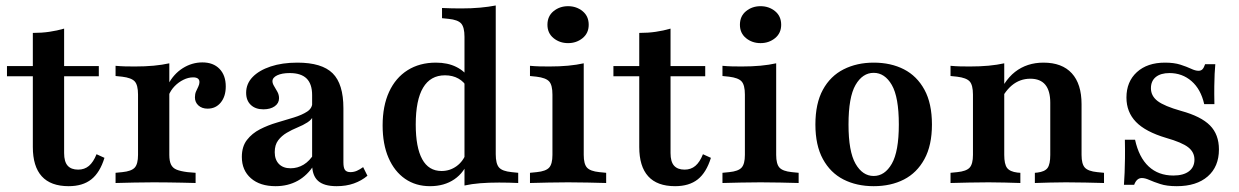

<svg xmlns="http://www.w3.org/2000/svg" viewBox="-20 -651 4407 683"><path d="M224.2 11.3Q160.5 11.3 128.6 -23.8Q96.8 -58.9 96.8 -128.2V-208.1H208.1V-106.5Q208.1 -75.8 220.6 -61.7Q233.1 -47.6 258.1 -47.6Q280.6 -47.6 296.4 -60.9Q312.1 -74.2 323.4 -102.4L351.6 -89.5Q335.5 -37.1 304.8 -12.9Q274.2 11.3 224.2 11.3ZM96.8 -208.1V-533.9Q128.2 -533.9 155.6 -537.9Q183.1 -541.9 208.1 -549.2V-208.1ZM4.8 -379.8V-416.1H331.5V-379.8Z M526.6 -2.4Q488.7 -2.4 457.3 -1.6Q425.8 -0.8 391.1 0V-36.3L415.3 -38.7Q447.6 -41.9 459.3 -54.8Q471 -67.7 471 -100V-208.1H582.3V-100Q582.3 -78.2 588.3 -65.7Q594.4 -53.2 608.1 -47.6Q621.8 -41.9 646.8 -38.7L675.8 -36.3V0Q650.8 -0.8 627.4 -1.2Q604 -1.6 579.8 -2Q555.6 -2.4 526.6 -2.4ZM471 -208.1V-314.5Q471 -348.4 459.3 -361.3Q447.6 -374.2 414.5 -378.2L391.1 -380.6V-416.9Q408.9 -415.3 424.6 -414.9Q440.3 -414.5 459.7 -414.5Q496 -414.5 526.6 -417.3Q557.3 -420.2 582.3 -425.8V-416.9V-208.1ZM718.5 -264.5Q698.4 -264.5 685.9 -275.8Q673.4 -287.1 673.4 -304.8Q673.4 -316.9 677.4 -325.8Q681.5 -334.7 685.5 -343.1Q689.5 -351.6 689.5 -358.9Q689.5 -375.8 666.9 -375.8Q650 -375.8 632.7 -367.3Q615.3 -358.9 601.2 -344.4Q587.1 -329.8 579.8 -311.3L578.2 -350.8Q597.6 -387.9 630.2 -408.5Q662.9 -429 700 -429Q738.7 -429 760.9 -406Q783.1 -383.1 783.1 -343.5Q783.1 -308.1 765.3 -286.3Q747.6 -264.5 718.5 -264.5Z M1090.3 -208.1V-312.9Q1090.3 -352.4 1070.6 -371.8Q1050.8 -391.1 1010.5 -391.1Q983.1 -391.1 966.1 -383.1Q949.2 -375 949.2 -362.1Q949.2 -354 955.2 -344.4Q961.3 -334.7 966.9 -324.2Q972.6 -313.7 972.6 -301.6Q972.6 -283.9 957.3 -273Q941.9 -262.1 916.9 -262.1Q888.7 -262.1 872.2 -277.8Q855.6 -293.5 855.6 -321Q855.6 -353.2 878.6 -377Q901.6 -400.8 942.7 -414.5Q983.9 -428.2 1037.9 -428.2Q1125 -428.2 1163.3 -390.3Q1201.6 -352.4 1201.6 -266.1V-208.1ZM960.5 11.3Q904.8 11.3 872.6 -16.9Q840.3 -45.2 840.3 -92.7Q840.3 -129.8 858.5 -153.2Q876.6 -176.6 904.8 -191.1Q933.1 -205.6 964.9 -214.9Q996.8 -224.2 1025.4 -233.1Q1054 -241.9 1072.6 -254Q1091.1 -266.1 1091.1 -286.3L1095.2 -240.3Q1089.5 -225.8 1073.8 -215.7Q1058.1 -205.6 1038.3 -197.6Q1018.5 -189.5 1000 -178.6Q981.5 -167.7 969.4 -151.6Q957.3 -135.5 957.3 -109.7Q957.3 -83.1 972.2 -67.7Q987.1 -52.4 1013.7 -52.4Q1038.7 -52.4 1060.1 -65.3Q1081.5 -78.2 1097.6 -104.8L1098.4 -66.1Q1073.4 -26.6 1038.7 -7.7Q1004 11.3 960.5 11.3ZM1201.6 -73.4Q1201.6 -54 1207.3 -46.4Q1212.9 -38.7 1226.6 -38.7Q1238.7 -38.7 1249.6 -43.5Q1260.5 -48.4 1271.8 -56.5L1287.1 -25.8Q1266.1 -8.1 1238.7 1.6Q1211.3 11.3 1177.4 11.3Q1132.3 11.3 1111.3 -7.7Q1090.3 -26.6 1090.3 -66.9V-208.1H1201.6Z M1509.7 11.3Q1458.9 11.3 1421 -14.9Q1383.1 -41.1 1362.1 -89.5Q1341.1 -137.9 1341.1 -204.8Q1341.1 -274.2 1364.1 -324.2Q1387.1 -374.2 1429.8 -401.2Q1472.6 -428.2 1530.6 -428.2Q1572.6 -428.2 1603.2 -412.9Q1633.9 -397.6 1650 -371L1641.1 -340.3Q1631.5 -359.7 1610.9 -371.4Q1590.3 -383.1 1562.9 -383.1Q1511.3 -383.1 1485.1 -339.1Q1458.9 -295.2 1458.9 -208.1Q1458.9 -126.6 1481.9 -84.7Q1504.8 -42.7 1550.8 -42.7Q1580.6 -42.7 1604.4 -60.1Q1628.2 -77.4 1639.5 -108.9L1647.6 -83.1Q1632.3 -37.9 1596.4 -13.3Q1560.5 11.3 1509.7 11.3ZM1632.3 0V-208.1H1743.5V-102.4Q1743.5 -68.5 1755.2 -55.2Q1766.9 -41.9 1800 -38.7L1823.4 -36.3V0Q1805.6 -0.8 1790.3 -1.2Q1775 -1.6 1755.6 -1.6Q1718.5 -1.6 1688.3 0.8Q1658.1 3.2 1632.3 8.9ZM1632.3 -208.1V-520.2Q1632.3 -554 1620.6 -567.3Q1608.9 -580.6 1575.8 -583.9L1552.4 -586.3V-622.6Q1570.2 -621.8 1585.9 -621.4Q1601.6 -621 1620.2 -621Q1657.3 -621 1687.9 -623.8Q1718.5 -626.6 1743.5 -631.5V-622.6V-208.1Z M1945.2 -208.1V-314.5Q1945.2 -348.4 1933.5 -361.3Q1921.8 -374.2 1888.7 -378.2L1865.3 -380.6V-416.9Q1883.1 -415.3 1898.8 -414.9Q1914.5 -414.5 1933.9 -414.5Q1970.2 -414.5 2000.8 -417.3Q2031.5 -420.2 2056.5 -425.8V-416.9V-208.1ZM2000.8 -2.4Q1962.9 -2.4 1931.5 -1.6Q1900 -0.8 1865.3 0V-36.3L1889.5 -38.7Q1921.8 -41.9 1933.5 -54.8Q1945.2 -67.7 1945.2 -100V-208.1H2056.5V-100Q2056.5 -67.7 2068.1 -54.8Q2079.8 -41.9 2112.1 -38.7L2136.3 -36.3V0Q2102.4 -0.8 2071 -1.6Q2039.5 -2.4 2000.8 -2.4ZM2000.8 -497.6Q1971 -497.6 1949.2 -515.3Q1927.4 -533.1 1927.4 -562.9Q1927.4 -593.5 1949.2 -611.3Q1971 -629 2000.8 -629Q2030.6 -629 2052.4 -611.3Q2074.2 -593.5 2074.2 -562.9Q2074.2 -533.1 2052.4 -515.3Q2030.6 -497.6 2000.8 -497.6Z M2381.5 11.3Q2317.7 11.3 2285.9 -23.8Q2254 -58.9 2254 -128.2V-208.1H2365.3V-106.5Q2365.3 -75.8 2377.8 -61.7Q2390.3 -47.6 2415.3 -47.6Q2437.9 -47.6 2453.6 -60.9Q2469.4 -74.2 2480.6 -102.4L2508.9 -89.5Q2492.7 -37.1 2462.1 -12.9Q2431.5 11.3 2381.5 11.3ZM2254 -208.1V-533.9Q2285.5 -533.9 2312.9 -537.9Q2340.3 -541.9 2365.3 -549.2V-208.1ZM2162.1 -379.8V-416.1H2488.7V-379.8Z M2629.8 -208.1V-314.5Q2629.8 -348.4 2618.1 -361.3Q2606.5 -374.2 2573.4 -378.2L2550 -380.6V-416.9Q2567.7 -415.3 2583.5 -414.9Q2599.2 -414.5 2618.5 -414.5Q2654.8 -414.5 2685.5 -417.3Q2716.1 -420.2 2741.1 -425.8V-416.9V-208.1ZM2685.5 -2.4Q2647.6 -2.4 2616.1 -1.6Q2584.7 -0.8 2550 0V-36.3L2574.2 -38.7Q2606.5 -41.9 2618.1 -54.8Q2629.8 -67.7 2629.8 -100V-208.1H2741.1V-100Q2741.1 -67.7 2752.8 -54.8Q2764.5 -41.9 2796.8 -38.7L2821 -36.3V0Q2787.1 -0.8 2755.6 -1.6Q2724.2 -2.4 2685.5 -2.4ZM2685.5 -497.6Q2655.6 -497.6 2633.9 -515.3Q2612.1 -533.1 2612.1 -562.9Q2612.1 -593.5 2633.9 -611.3Q2655.6 -629 2685.5 -629Q2715.3 -629 2737.1 -611.3Q2758.9 -593.5 2758.9 -562.9Q2758.9 -533.1 2737.1 -515.3Q2715.3 -497.6 2685.5 -497.6Z M3087.9 11.3Q3027.4 11.3 2980.6 -12.5Q2933.9 -36.3 2907.3 -85.1Q2880.6 -133.9 2880.6 -208.1Q2880.6 -283.1 2907.3 -331.9Q2933.9 -380.6 2981 -404.4Q3028.2 -428.2 3087.9 -428.2Q3149.2 -428.2 3195.6 -404.4Q3241.9 -380.6 3268.5 -331.9Q3295.2 -283.1 3295.2 -208.1Q3295.2 -133.9 3268.5 -85.1Q3241.9 -36.3 3195.6 -12.5Q3149.2 11.3 3087.9 11.3ZM3087.9 -25Q3127.4 -25 3152.4 -68.5Q3177.4 -112.1 3177.4 -208.1Q3177.4 -305.6 3152.4 -348.8Q3127.4 -391.9 3087.9 -391.9Q3048.4 -391.9 3023.4 -348.8Q2998.4 -305.6 2998.4 -208.1Q2998.4 -112.1 3023.4 -68.5Q3048.4 -25 3087.9 -25Z M3496.8 -2.4Q3458.9 -2.4 3427.4 -1.6Q3396 -0.8 3361.3 0V-36.3L3385.5 -38.7Q3417.7 -41.9 3429.4 -54.8Q3441.1 -67.7 3441.1 -100V-208.1H3552.4V-100Q3552.4 -66.9 3562.5 -53.6Q3572.6 -40.3 3599.2 -37.1L3609.7 -36.3V0Q3580.6 -0.8 3554.4 -1.6Q3528.2 -2.4 3496.8 -2.4ZM3441.1 -208.1V-314.5Q3441.1 -348.4 3429.4 -361.3Q3417.7 -374.2 3384.7 -378.2L3361.3 -380.6V-416.9Q3379 -415.3 3394.8 -414.9Q3410.5 -414.5 3429.8 -414.5Q3466.1 -414.5 3496.8 -417.3Q3527.4 -420.2 3552.4 -425.8V-416.9V-208.1ZM3716.1 -208.1V-285.5Q3716.1 -328.2 3698.4 -349.6Q3680.6 -371 3645.2 -371Q3608.1 -371 3579.4 -347.2Q3550.8 -323.4 3529 -272.6L3521 -288.7Q3548.4 -362.1 3590.7 -395.2Q3633.1 -428.2 3691.9 -428.2Q3758.1 -428.2 3792.7 -390.3Q3827.4 -352.4 3827.4 -280.6V-208.1ZM3771.8 -2.4Q3741.1 -2.4 3715.3 -1.6Q3689.5 -0.8 3661.3 0V-36.3L3670.2 -37.1Q3696.8 -40.3 3706.5 -53.6Q3716.1 -66.9 3716.1 -100V-208.1H3827.4V-100Q3827.4 -67.7 3839.1 -54.8Q3850.8 -41.9 3883.1 -38.7L3907.3 -36.3V0Q3872.6 -0.8 3841.5 -1.6Q3810.5 -2.4 3771.8 -2.4Z M4166.1 11.3Q4130.6 11.3 4107.3 3.6Q4083.9 -4 4068.5 -10.9Q4053.2 -17.7 4041.9 -17.7Q4023.4 -17.7 4014.5 6.5H3978.2Q3979.8 -14.5 3980.6 -37.1Q3981.5 -59.7 3981.9 -88.3Q3982.3 -116.9 3981.5 -154H4017.7Q4031.5 -91.1 4066.1 -58.9Q4100.8 -26.6 4154 -26.6Q4189.5 -26.6 4209.3 -41.5Q4229 -56.5 4229 -83.1Q4229 -109.7 4206.9 -127Q4184.7 -144.4 4128.2 -160.5Q4054.8 -182.3 4021 -217.3Q3987.1 -252.4 3987.1 -304Q3987.1 -360.5 4024.2 -394.4Q4061.3 -428.2 4124.2 -428.2Q4156.5 -428.2 4179 -421Q4201.6 -413.7 4216.9 -406.5Q4232.3 -399.2 4243.5 -399.2Q4252.4 -399.2 4257.7 -404.8Q4262.9 -410.5 4266.9 -422.6H4303.2Q4301.6 -406.5 4300.8 -387.9Q4300 -369.4 4299.6 -344Q4299.2 -318.5 4300 -280.6H4263.7Q4251.6 -333.9 4218.5 -362.5Q4185.5 -391.1 4140.3 -391.1Q4108.9 -391.1 4091.5 -377Q4074.2 -362.9 4074.2 -337.1Q4074.2 -309.7 4098 -291.5Q4121.8 -273.4 4181.5 -256.5Q4252.4 -237.1 4284.3 -204.8Q4316.1 -172.6 4316.1 -119.4Q4316.1 -58.1 4276.2 -23.4Q4236.3 11.3 4166.1 11.3Z"/></svg>

Font: Playfair 9pt
Style: Bold
Weight: 700
Designer: Claus Eggers Sørensen
Foundry: Claus Eggers Sørensen
Version: Version 2.203